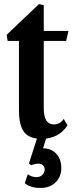

<svg xmlns="http://www.w3.org/2000/svg" viewBox="-20 -678 362 952"><path d="M187.5 10.5Q125.5 10.5 99.8 -23Q74 -56.5 74 -130.5V-475H18L13 -505.5L173 -657.5L197 -652.5V-524.5H319.5L308 -475H197V-140.5Q197 -61 247 -61Q260.5 -61 273 -67Q285.5 -73 296 -88.5L314.5 -56.5Q293.5 -23.5 260.5 -6.5Q227.5 10.5 187.5 10.5ZM180 254Q156.5 254 135.8 247.8Q115 241.5 103 230.5L117.5 186Q138.5 200.5 160.5 200.5Q179 200.5 190.2 188.8Q201.5 177 201.5 163Q201.5 150 193.2 141.8Q185 133.5 171.5 133.5Q164 133.5 153.2 135.5Q142.5 137.5 135 141.5L123.5 132.5L171.5 -16.5H216.5L193.5 57.5Q235.5 57.5 259.8 85.2Q284 113 284 155Q284 197.5 256 225.8Q228 254 180 254Z"/></svg>

Font: Libre Caslon Condensed
Style: Bold
Weight: 700
Designer: Pablo Impallari, Rodrigo Fuenzalida, Katja Schimmel, Ertekin Erdin
Foundry: Pablo Impallari, Rodrigo Fuenzalida
Version: Version 2.000; ttfautohint (v1.8.4.7-5d5b);gftools[0.9.33]